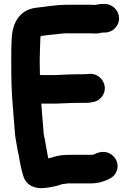

<svg xmlns="http://www.w3.org/2000/svg" viewBox="-20 -758 674 994"><path d="M331 191.5H453C482.1 191.5 509.9 183.9 531.9 174.5C551 166.3 569.2 157.6 580.7 134.6C602.2 91.6 577.8 51.4 547.6 36.3C516.8 20.9 486.5 30.8 463.5 42.7C460.7 43 454.9 43.5 453 43.5H346C312.5 43.5 278.9 45.8 250.1 57.1C244.4 58.5 239 59.6 229.7 61.5C221.6 22.2 215.4 -23 206.4 -63.9C203.6 -97.6 197.4 -176.8 193.7 -221.8C197 -221.7 202.9 -221.5 208 -221.5H267C291.5 -221.5 316.5 -224.5 340 -224.5C353.6 -224.5 364.7 -224.8 377.4 -225.5H408C419.7 -225.5 432 -225 442.9 -226.6L455.4 -228.6C474.5 -230.4 492 -239 505 -254.4C549.3 -306.7 503.6 -380.3 443.1 -375.5L428.9 -374.5C422.4 -373.8 415.8 -373.5 408 -373.5H374C363.3 -373.5 351.5 -372.5 338 -372.5C315.1 -372.5 289 -369.5 267 -369.5H194.9C192.1 -369.9 190.8 -370.1 186.5 -370.6V-380C186.5 -402 186.2 -424.5 185.5 -446.2C185.5 -478.3 188.5 -522.4 188.5 -549C188.5 -558 189.2 -565.4 190.9 -571.5C206.2 -573.3 221 -576 236.1 -577.6L260.1 -579.6C281.3 -581.7 304.6 -585.5 327 -585.5H446C457.6 -585.5 475.9 -583.3 491.2 -585.7C501.4 -587.7 507.9 -589.5 514 -589.5H523C563 -589.5 596.5 -623 596.5 -663C596.5 -702.8 563.3 -737.5 523 -737.5H514C503.7 -737.5 495.2 -736.7 483.8 -734.3L471.1 -732.5H466.5C459.5 -733.1 451.5 -733.5 446 -733.5H327C275.2 -733.5 225.4 -724.5 179.5 -719.4L163.3 -717.4C81.8 -705.7 44.7 -641.8 40.5 -557.7C37.4 -505.3 38.5 -435.8 38.5 -380C38.5 -284.6 46.2 -210.5 53.5 -116.1C56.8 -71.2 59 -46.5 61.8 -35.4L65.7 -11.8C68.4 2.4 70.7 15.1 72.7 27.1C74.2 36.4 77.4 45.5 78.6 53.8C83.7 89.1 92 127.4 102.2 158C117.7 202.5 163.7 223 217.8 214.4C247.3 210.7 277.1 205.2 303.6 194.6C303.9 194.5 303.8 194.5 305 194.5C314.3 194.5 320.8 193.1 331 191.5Z"/></svg>

Font: Smoothie
Style: SeBd
Weight: 600
Foundry: Cannot Into Space Fonts
Version: Version 0.8